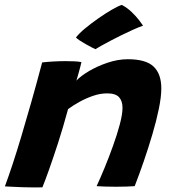

<svg xmlns="http://www.w3.org/2000/svg" viewBox="-26 -778 710 804"><path d="M151.5 6.5Q136 7 114 6.8Q92 6.5 69.5 6Q51.5 5.5 27.5 4.2Q3.5 3 -5.5 2.5Q10 -39.5 27.5 -92.5Q45 -145.5 64.2 -210Q83.5 -274.5 105.2 -351Q127 -427.5 150.5 -516.5Q170 -519 196.8 -520.5Q223.5 -522 249.5 -522Q268.5 -522 285.5 -521.2Q302.5 -520.5 315 -518Q314 -513.5 310.5 -499.2Q307 -485 302.2 -468.5Q297.5 -452 294 -440.5Q311.5 -459.5 346.5 -480.2Q381.5 -501 424.8 -515.5Q468 -530 509 -530Q585 -530 617.2 -499.2Q649.5 -468.5 649.5 -408Q649.5 -372.5 639.2 -322.5Q629 -272.5 612.2 -215.8Q595.5 -159 576 -102.5Q556.5 -46 538 1.5Q527.5 2.5 506 3.2Q484.5 4 460 4Q434.5 4 411.8 3.2Q389 2.5 378.5 1.5Q393 -29.5 411.5 -74.2Q430 -119 447.2 -167Q464.5 -215 475.8 -257.5Q487 -300 487 -326.5Q487 -355 472.5 -371Q458 -387 423 -387Q393.5 -387 363.2 -376.5Q333 -366 306 -351Q279 -336 259 -321Q237.5 -242 216.8 -178.2Q196 -114.5 179.5 -68Q163 -21.5 151.5 6.5ZM484 -757.5Q507.5 -745 526 -727Q544.5 -709 556.8 -693Q569 -677 573 -670.5Q554.5 -664 531 -653.5Q507.5 -643 483.2 -631Q459 -619 437 -607.5Q415 -596 398.2 -586.5Q381.5 -577 373.5 -572Q369.5 -573.5 358.2 -579.5Q347 -585.5 333.5 -593Q320 -600.5 308.2 -608.2Q296.5 -616 292 -621Q305.5 -638.5 331.2 -659.8Q357 -681 386.8 -701.8Q416.5 -722.5 443 -737.8Q469.5 -753 484 -757.5Z"/></svg>

Font: Grandstander Thin
Style: Bold Italic
Weight: 700
Italic angle: -15°
Version: Version 1.200